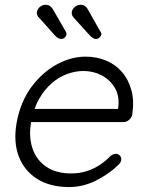

<svg xmlns="http://www.w3.org/2000/svg" viewBox="-20 -755 604 785"><path d="M262.7 9.8Q185.5 9.8 132.8 -22.9Q80.1 -55.7 57.1 -114.7Q34.2 -173.8 47.9 -252.9Q63.5 -337.9 107.4 -397.9Q151.4 -458 210.4 -490.7Q269.5 -523.4 330.1 -523.4Q374 -523.4 412.6 -507.8Q451.2 -492.2 478 -461.4Q504.9 -430.7 517.1 -386.7Q529.3 -342.8 520.5 -285.2Q517.6 -273.4 507.3 -264.6Q497.1 -255.9 485.4 -255.9H84L82 -309.6H475.6L460 -297.9L463.9 -318.4Q468.8 -365.2 448.2 -397.9Q427.7 -430.7 394 -447.8Q360.4 -464.8 320.3 -464.8Q290 -464.8 256.3 -453.1Q222.7 -441.4 192.4 -415.5Q162.1 -389.6 139.6 -350.1Q117.2 -310.5 107.4 -256.8Q96.7 -198.2 112.3 -149.9Q127.9 -101.6 168.5 -73.7Q209 -45.9 271.5 -45.9Q306.6 -45.9 336.9 -56.2Q367.2 -66.4 390.6 -82.5Q414.1 -98.6 431.6 -117.2Q443.4 -126 454.1 -126Q463.9 -126 470.7 -118.2Q477.5 -110.4 475.6 -99.6Q472.7 -87.9 461.9 -79.1Q424.8 -43 372.1 -16.6Q319.3 9.8 262.7 9.8ZM372.1 -595.7Q365.2 -595.7 359.9 -599.6Q354.5 -603.5 349.6 -607.4L283.2 -680.7Q278.3 -685.5 275.4 -691.9Q272.5 -698.2 273.4 -706.1Q276.4 -719.7 287.1 -727.5Q297.9 -735.4 309.6 -735.4Q320.3 -735.4 327.6 -730Q335 -724.6 337.9 -718.8L388.7 -628.9Q395.5 -620.1 394.5 -613.3Q392.6 -606.4 386.2 -601.1Q379.9 -595.7 372.1 -595.7ZM229.5 -595.7Q223.6 -595.7 217.3 -599.6Q210.9 -603.5 207 -607.4L141.6 -680.7Q135.7 -685.5 132.8 -691.9Q129.9 -698.2 130.9 -706.1Q133.8 -719.7 144 -727.5Q154.3 -735.4 166 -735.4Q177.7 -735.4 184.6 -730Q191.4 -724.6 195.3 -718.8L247.1 -628.9Q252.9 -620.1 252 -613.3Q250 -606.4 244.1 -601.1Q238.3 -595.7 229.5 -595.7Z"/></svg>

Font: Quicksand
Style: Italic
Weight: 400
Designer: Andrew Paglinawan
Foundry: Andrew Paglinawan
Version: Version 3.006